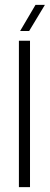

<svg xmlns="http://www.w3.org/2000/svg" viewBox="-20 -767 204 787"><path d="M57.5 0V-600H103V0ZM62.5 -640 125.5 -747H164L99.5 -640Z"/></svg>

Font: Big Shoulders Display Thin Light
Style: Regular
Weight: 300
Version: Version 2.002